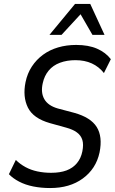

<svg xmlns="http://www.w3.org/2000/svg" viewBox="-20 -941 580 970"><path d="M233 9Q188 9 148 1Q108 -7 76.5 -23.5Q45 -40 25 -61L60 -133Q81 -112 108.5 -97Q136 -82 169 -75Q202 -68 238 -68Q284 -68 316 -80Q348 -92 368.5 -116.5Q389 -141 396 -176Q403 -211 396 -234Q389 -257 368.5 -272Q348 -287 315 -296L232 -319Q148 -343 121 -397.5Q94 -452 109 -526Q118 -570 141 -605Q164 -640 197.5 -664.5Q231 -689 273.5 -701.5Q316 -714 365 -714Q427 -714 470.5 -695Q514 -676 540 -642L505 -572Q480 -604 444 -620.5Q408 -637 361 -637Q318 -637 283 -624Q248 -611 226 -584.5Q204 -558 196 -521Q185 -473 204 -440Q223 -407 272 -393L355 -371Q438 -348 468.5 -299.5Q499 -251 483 -171Q474 -129 452.5 -96Q431 -63 398 -39Q365 -15 324 -3Q283 9 233 9ZM230 -765 359 -921H436L508 -765H447L387 -869L291 -765Z"/></svg>

Font: Nunito Sans 10pt Condensed Medium
Style: Italic
Weight: 500
Width: 3
Italic angle: -9°
Designer: Vernon Adams
Foundry: Vernon Adams
Version: Version 3.101;gftools[0.9.27]